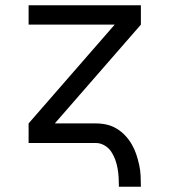

<svg xmlns="http://www.w3.org/2000/svg" viewBox="-20 -540 640 725"><path d="M429 165Q429 148 428 130.5Q427 113 424 96Q421 79 415 62.5Q409 46 399.5 32Q390 18 374.5 9Q359 0 342 0H88V-74L413 -447H88V-520H512V-447L187 -74H342Q363 -74 383 -69.5Q403 -65 421 -54Q439 -43 453 -28Q467 -13 477.5 5Q488 23 494.5 42.5Q501 62 505.5 82.5Q510 103 511 123.5Q512 144 512 165Z"/></svg>

Font: Iosevka Custom Extended
Style: Regular
Weight: 400
Width: 7
Monospace: yes
Designer: Belleve Invis
Foundry: Belleve Invis
Version: Version 11.2.4; ttfautohint (v1.8.4)